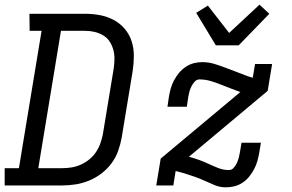

<svg xmlns="http://www.w3.org/2000/svg" viewBox="-30 -794 1250 822"><path d="M-10 0V-74H51L148 -662H97L96 -735H334Q367 -735 398.5 -729Q430 -723 457 -708.5Q484 -694 504 -670.5Q524 -647 533.5 -617.5Q543 -588 543 -555.5Q543 -523 538 -490L491 -205Q486 -177 476 -148.5Q466 -120 447.5 -95Q429 -70 404 -51Q379 -32 350.5 -20.5Q322 -9 293 -4.5Q264 0 236 0ZM134 -74H236Q255 -74 275 -77Q295 -80 314.5 -88.5Q334 -97 351 -110.5Q368 -124 380 -141.5Q392 -159 399 -178.5Q406 -198 410 -217L457 -502Q460 -523 460 -543.5Q460 -564 454.5 -583Q449 -602 438.5 -617.5Q428 -633 411 -643Q394 -653 374.5 -657.5Q355 -662 334 -662H231ZM937 8Q912 8 890 -1Q868 -10 847.5 -19.5Q827 -29 804.5 -37Q782 -45 759 -52L722 -62L712 0H639L658 -115L999 -400Q977 -408 956 -416Q935 -424 914 -432.5Q893 -441 870.5 -447.5Q848 -454 824 -454Q812 -454 803.5 -444.5Q795 -435 789.5 -424Q784 -413 781 -402Q778 -391 776 -379L770 -337H687L693 -379Q696 -397 701 -415Q706 -433 715 -450Q724 -467 736.5 -482Q749 -497 765.5 -508Q782 -519 800 -523.5Q818 -528 836 -528Q863 -528 887.5 -520.5Q912 -513 935.5 -504Q959 -495 983 -486Q1007 -477 1030 -468L1052 -461L1062 -520H1135L1116 -405L779 -123L782 -122Q804 -116 824.5 -108.5Q845 -101 865 -91.5Q885 -82 906 -74Q927 -66 950 -66Q962 -66 970.5 -75.5Q979 -85 984 -96Q989 -107 992 -118Q995 -129 997 -141L1004 -183H1087L1080 -141Q1077 -123 1072 -105Q1067 -87 1058 -70Q1049 -53 1037 -38Q1025 -23 1008.5 -12Q992 -1 973.5 3.5Q955 8 937 8ZM894 -600 810 -739 860 -770 951 -653 1081 -774 1123 -735 992 -600Z"/></svg>

Font: Iosevka Plex Etoile
Style: Italic
Weight: 400
Italic angle: -9°
Designer: Belleve Invis
Foundry: Belleve Invis
Version: Version 25.1.1; ttfautohint (v1.8.4)